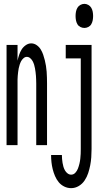

<svg xmlns="http://www.w3.org/2000/svg" viewBox="-20 -753 540 996"><path d="M14 0V-520H71V-438Q74 -453 79 -468Q84 -483 92 -496Q100 -509 113.5 -518.5Q127 -528 142 -528Q157 -528 170 -519Q183 -510 191 -497Q199 -484 204 -469.5Q209 -455 212.5 -440.5Q216 -426 218.5 -411Q221 -396 222 -381Q223 -366 223.5 -350.5Q224 -335 224 -320V0H168V-320Q168 -330 167.5 -340Q167 -350 166.5 -359.5Q166 -369 164.5 -379Q163 -389 161.5 -398.5Q160 -408 157 -417.5Q154 -427 149.5 -435.5Q145 -444 137 -451Q129 -458 119 -458Q110 -458 102 -451Q94 -444 89.5 -435.5Q85 -427 82 -417.5Q79 -408 77 -398.5Q75 -389 74 -379Q73 -369 72 -359.5Q71 -350 71 -340Q71 -330 71 -320V0ZM418 -608Q407 -608 397 -613Q387 -618 381.5 -627.5Q376 -637 374 -648Q372 -659 372 -670Q372 -681 374 -692Q376 -703 381.5 -712.5Q387 -722 397 -727.5Q407 -733 418 -733Q428 -733 438 -727.5Q448 -722 453.5 -712.5Q459 -703 461 -692Q463 -681 463 -670Q463 -659 461 -648Q459 -637 453.5 -627.5Q448 -618 438 -613Q428 -608 418 -608ZM349 223Q330 223 313 214.5Q296 206 284.5 192Q273 178 265.5 160.5Q258 143 253.5 125Q249 107 247 88.5Q245 70 245 51H301Q301 62 302 72Q303 82 304.5 92Q306 102 309 112Q312 122 317 131Q322 140 330.5 146.5Q339 153 349 153Q362 153 371 143Q380 133 384.5 121Q389 109 392 96.5Q395 84 396.5 71Q398 58 398.5 45.5Q399 33 399 20V-450H321V-520H455V20Q455 41 453.5 62.5Q452 84 448 104.5Q444 125 437.5 145Q431 165 419 183Q407 201 388.5 212Q370 223 349 223Z"/></svg>

Font: Iosevka Curly
Style: Regular
Weight: 400
Monospace: yes
Designer: Belleve Invis
Foundry: Belleve Invis
Version: Version 22.1.2; ttfautohint (v1.8.4)